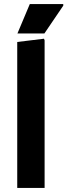

<svg xmlns="http://www.w3.org/2000/svg" viewBox="-20 -927 332 947"><path d="M65 0V-720L197 -736L200 -728V0ZM66 -762 127 -907H292V-899L199 -762Z"/></svg>

Font: Fustat ExtraBold
Style: Regular
Weight: 800
Designer: Mohamed Gaber, Khaled Hosny, Laura Garcia Mut
Foundry: Kief Type Foundry, Alif Type Foundry, Hard Type Foundry
Version: Version 1.007